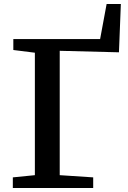

<svg xmlns="http://www.w3.org/2000/svg" viewBox="-20 -938 637 958"><path d="M44 0V-53L154 -64V-675L46.5 -688.5V-743H479.5L512 -918H583L573.5 -677L278 -684.5V-64L445 -53V0Z"/></svg>

Font: Merriweather SemiBold
Style: Regular
Weight: 600
Version: Version 2.100